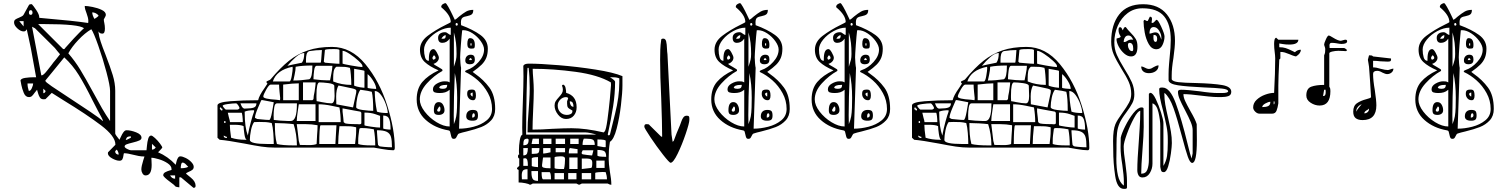

<svg xmlns="http://www.w3.org/2000/svg" viewBox="-20 -1014 9644 1228"><path d="M1127 120V184Q1121 184 1118 183L1104 180Q1104 180 1091 167Q1084 161 1065.5 147.5Q1047 134 1035.5 123Q1024 112 1024 107Q1024 94 1038 87Q1052 80 1063 77Q1074 74 1077 73V67Q1077 47 1052.5 30.5Q1028 14 996.5 4.5Q965 -5 948 -5Q948 1 949 12Q950 23 950 41Q950 108 911 108Q899 108 891.5 95.5Q884 83 884 70Q884 50 896 12Q901 -2 904 -13Q885 -13 866.5 -16.5Q848 -20 833 -24Q795 -34 774 -34Q771 -34 769.5 -20Q768 -6 763 4Q758 14 744 14Q724 14 697 -1Q670 -16 670 -34Q670 -39 671 -40L717 -87Q718 -87 718 -90Q718 -143 625.5 -213Q533 -283 387 -372Q335 -404 311 -420L271 -380L259 -379Q242 -379 234.5 -391.5Q227 -404 223 -419Q219 -434 217 -440Q213 -436 201 -420Q192 -407 184.5 -400Q177 -393 165 -393Q143 -393 132 -420Q121 -447 116.5 -470.5Q112 -494 111 -500Q115 -512 142 -516Q169 -520 199 -520H211L177 -707Q169 -745 161.5 -779.5Q154 -814 151 -827Q146 -818 142 -815.5Q138 -813 131 -813Q112 -813 91 -832.5Q70 -852 70 -870V-871Q70 -883 78 -889Q86 -895 102 -901Q111 -905 119.5 -909.5Q128 -914 131 -920L164 -980Q167 -985 169 -986Q171 -987 177 -987H184Q193 -978 212 -949.5Q231 -921 231 -904V-900L263 -897Q451 -881 544 -867L545 -880Q545 -891 541.5 -904Q538 -917 534 -928Q529 -940 525.5 -952.5Q522 -965 522 -976Q539 -976 572 -969.5Q605 -963 631 -950.5Q657 -938 657 -919Q657 -912 644 -890Q644 -879 647 -868Q651 -850 651 -831Q651 -799 635 -799Q626 -799 620 -802Q614 -805 611 -813Q610 -811 610 -807Q613 -781 624 -747.5Q635 -714 655 -664Q685 -586 701 -534Q717 -482 717 -433V-160Q717 -153 744 -120Q747 -125 754 -141Q761 -157 770 -169Q779 -181 789 -181Q817 -181 851 -167.5Q885 -154 885 -133Q885 -122 871 -115.5Q857 -109 828 -102Q803 -96 790 -91Q777 -86 777 -77Q777 -70 793 -61.5Q809 -53 817 -53H917Q918 -58 920 -82.5Q922 -107 928 -127Q934 -147 947 -147Q954 -147 971.5 -131Q989 -115 1003.5 -95.5Q1018 -76 1018 -70Q1018 -67 991 -40Q1053 -14 1104 40Q1105 37 1108 22.5Q1111 8 1117.5 -3Q1124 -14 1133 -14Q1147 -14 1168 -3.5Q1189 7 1204 23Q1219 39 1219 53Q1219 65 1210.5 72Q1202 79 1187 85Q1180 88 1175 91Q1170 94 1170 97Q1172 99 1201.5 123Q1231 147 1231 174Q1231 187 1220 187H1217L1137 120ZM165 -933Q165 -919 177 -919Q182 -919 185 -923Q188 -927 188 -933Q188 -940 185 -944.5Q182 -949 177 -949Q165 -949 165 -933ZM584 -893Q603 -904 611 -913Q605 -923 593 -929Q581 -935 570 -935Q570 -917 584 -893ZM131 -845V-879H103ZM384 -700H391Q396 -704 397 -707L451 -767Q463 -780 486.5 -804Q510 -828 517 -833Q488 -860 261 -860H224ZM244 -533Q244 -532 247 -532Q258 -532 283.5 -565Q309 -598 311 -600Q318 -611 338 -634L364 -667Q360 -671 347 -687Q334 -703 331 -707L301 -737Q205 -833 204 -833L185 -843ZM575 -425Q609 -362 633 -320.5Q657 -279 684 -240V-433Q684 -465 661 -552Q638 -639 608.5 -722.5Q579 -806 564 -827Q523 -803 481 -758.5Q439 -714 417 -673Q460 -623 493 -569Q526 -515 575 -425ZM438 -378Q499 -338 558 -298.5Q617 -259 637 -240Q638 -241 638 -243Q638 -246 635.5 -250Q633 -254 631 -260Q615 -288 571 -374Q523 -471 484 -534Q445 -597 391 -647L317 -556L271 -500Q270 -499 270 -497Q270 -490 311 -462Q352 -434 438 -378ZM164 -433H167Q176 -433 184 -451Q192 -469 192 -480H156Q156 -457 164 -433ZM257 -418Q262 -418 266.5 -422Q271 -426 271 -431V-433L257 -447ZM784 -120H791Q799 -123 817 -133V-142Q802 -142 795.5 -138Q789 -134 784 -120ZM952 -57Q967 -57 976 -71L952 -94ZM739 -25Q739 -41 727 -57Q721 -53 717 -47V-43Q717 -35 724 -30Q731 -25 739 -25ZM1136 62Q1167 62 1184 53Q1173 41 1165 33.5Q1157 26 1147 26Q1141 26 1138.5 38Q1136 50 1136 62ZM1100 129V108H1068Q1079 129 1100 129Z M1542 -96Q1435 -116 1385 -120L1371 -133V-340Q1371 -360 1451.5 -366.5Q1532 -373 1631 -373Q1637 -402 1672 -451L1691 -480Q1688 -481 1686 -484Q1684 -487 1684 -490Q1684 -494 1696 -498.5Q1708 -503 1711 -507Q1773 -581 1828 -625Q1883 -669 1949 -691.5Q2015 -714 2103 -714Q2226 -714 2317 -603.5Q2408 -493 2456.5 -339.5Q2505 -186 2505 -68Q2505 -53 2495 -53Q2468 -53 2422.5 -61Q2377 -69 2371 -70H1738Q1695 -70 1651.5 -76.5Q1608 -83 1542 -96ZM2058 -613H2059Q2069 -613 2093 -610Q2137 -606 2151 -606V-693Q2151 -700 2122 -700H2106Q2058 -700 2058 -693L2051 -620ZM1937 -632V-613H2031Q2034 -613 2039 -694Q2002 -694 1958 -687Q1945 -682 1941 -667Q1937 -652 1937 -632ZM2298 -585V-593Q2298 -602 2272.5 -625.5Q2247 -649 2216.5 -669Q2186 -689 2171 -689V-607Q2171 -605 2226.5 -595Q2282 -585 2298 -585ZM1818 -593Q1840 -599 1911 -613Q1926 -633 1926 -675Q1902 -675 1872.5 -649.5Q1843 -624 1818 -593ZM1856 -498V-497L1857 -499Q1904 -499 1958 -507Q1978 -516 1978 -595Q1911 -595 1871 -587Q1871 -567 1864 -534.5Q1857 -502 1856 -498ZM2075 -500H2091Q2095 -524 2098 -536Q2106 -574 2106 -593H2005Q1993 -593 1989 -563Q1985 -533 1985 -513V-507Q2040 -500 2075 -500ZM1725 -493H1831Q1840 -493 1846 -528.5Q1852 -564 1852 -577Q1852 -584 1851 -587Q1748 -566 1725 -493ZM2227 -471Q2227 -499 2224 -535.5Q2221 -572 2218 -580Q2199 -585 2187.5 -586Q2176 -587 2155 -587H2131Q2118 -577 2114.5 -559Q2111 -541 2111 -517V-493Q2164 -471 2227 -471ZM2245 -574V-467Q2245 -465 2264 -460Q2283 -455 2305 -453H2311V-560Q2311 -563 2279.5 -568Q2248 -573 2245 -574ZM2386 -445Q2386 -466 2368 -495.5Q2350 -525 2331 -540V-453Q2331 -450 2354 -447.5Q2377 -445 2386 -445ZM1918 -373H1978L1985 -380Q1985 -397 1992 -428Q1999 -475 1999 -487H1918ZM2037 -361Q2077 -353 2099 -353Q2120 -353 2120 -400Q2120 -423 2119 -434L2118 -467Q2114 -478 2080 -482.5Q2046 -487 2023 -487Q2004 -487 2004 -402V-390L2005 -367Q2015 -366 2023 -364Q2031 -362 2037 -361ZM1891 -373V-481Q1855 -481 1791 -473V-373ZM1749 -376Q1770 -374 1771 -373L1772 -387Q1771 -396 1768 -425.5Q1765 -455 1765 -473H1711Q1701 -473 1682.5 -440.5Q1664 -408 1664 -396Q1664 -381 1749 -376ZM2238 -327 2258 -420 2259 -434Q2259 -442 2237.5 -447.5Q2216 -453 2175 -461L2145 -467Q2130 -443 2130 -395L2131 -352V-347ZM2367 -305Q2367 -391 2358 -427Q2338 -433 2285 -440Q2272 -423 2265 -390Q2258 -357 2258 -329Q2258 -316 2299.5 -310.5Q2341 -305 2367 -305ZM2460 -291Q2460 -312 2448 -346.5Q2436 -381 2417 -406.5Q2398 -432 2377 -432Q2377 -370 2391 -300Q2415 -291 2460 -291ZM1625 -253Q1628 -253 1656 -250Q1684 -247 1698 -247H1702Q1711 -247 1720.5 -300Q1730 -353 1731 -360L1679 -370L1657 -374Q1653 -374 1651 -373Q1650 -371 1630.5 -325.5Q1611 -280 1611 -263V-260ZM1425 -313H1498Q1502 -313 1507 -316.5Q1512 -320 1512 -323Q1512 -327 1504 -340Q1496 -353 1489 -353Q1469 -353 1436.5 -348.5Q1404 -344 1404 -337Q1406 -332 1414 -322.5Q1422 -313 1425 -313ZM1546 -319Q1549 -319 1551 -320H1556Q1586 -320 1603 -326Q1620 -332 1620 -353H1518Q1519 -351 1522.5 -341.5Q1526 -332 1532 -325.5Q1538 -319 1546 -319ZM1825 -240H1840Q1879 -240 1879 -348V-353H1751Q1738 -353 1734 -327Q1730 -301 1730 -277L1731 -247Q1741 -245 1773.5 -242.5Q1806 -240 1825 -240ZM1886 -313Q1878 -263 1878 -240H1998V-347H1891Q1890 -338 1886 -313ZM2159 -233Q2159 -281 2151 -327Q2142 -329 2098 -338Q2054 -347 2018 -347V-233ZM1386 -320Q1386 -313 1391 -313H1393Q1393 -307 1398 -307Q1403 -307 1403 -313Q1403 -320 1398 -320L1396 -319V-320Q1396 -322 1394.5 -324.5Q1393 -327 1391 -327Q1386 -327 1386 -320ZM2178 -233 2185 -227Q2192 -220 2266 -220L2277 -219Q2291 -219 2291 -227V-293L2285 -300L2240 -308Q2175 -321 2171 -321V-300Q2174 -281 2175.5 -261Q2177 -241 2178 -233ZM1565 -147Q1572 -188 1584.5 -234Q1597 -280 1605 -300V-309Q1566 -309 1545 -300V-293Q1545 -201 1565 -147ZM2411 -198V-273Q2410 -273 2381 -283.5Q2352 -294 2311 -294V-213Q2311 -210 2352 -204Q2393 -198 2411 -198ZM1444 -263Q1451 -240 1451 -233H1533Q1533 -251 1530.5 -272Q1528 -293 1525 -293H1437Q1437 -293 1444 -263ZM2478 -185V-189Q2478 -229 2469.5 -252Q2461 -275 2431 -275V-193Q2431 -190 2448 -187.5Q2465 -185 2478 -185ZM1413 -233Q1413 -227 1418 -227Q1423 -227 1423 -233Q1423 -240 1418 -240Q1413 -240 1413 -233ZM1692 -93H1708H1731Q1731 -123 1728 -162.5Q1725 -202 1718 -227Q1696 -232 1680.5 -233Q1665 -234 1638 -234L1605 -233Q1592 -215 1585 -180Q1578 -145 1578 -119Q1578 -93 1692 -93ZM1862 -84H1879Q1879 -117 1873.5 -153.5Q1868 -190 1858 -220Q1835 -223 1799 -225Q1763 -227 1738 -227Q1738 -186 1740.5 -154.5Q1743 -123 1751 -93Q1786 -84 1862 -84ZM1885 -164Q1886 -153 1891 -113L1898 -87L1958 -86Q1988 -86 2005 -93L2008 -150Q2011 -186 2011 -207V-213Q1974 -220 1935 -220H1915H1878Q1880 -208 1881.5 -192.5Q1883 -177 1885 -164ZM1548 -120H1558Q1548 -123 1543 -157Q1538 -191 1538 -207Q1523 -216 1476 -216H1450Q1450 -189 1458 -133Q1498 -120 1548 -120ZM2031 -213Q2026 -213 2024 -175.5Q2022 -138 2022 -93H2125L2132 -213ZM2143 -93H2251Q2254 -119 2256 -138.5Q2258 -158 2258 -180V-200Q2236 -205 2222 -206Q2208 -207 2181 -207H2151Q2143 -135 2143 -93ZM2359 -84H2380Q2380 -142 2371 -187Q2365 -188 2344 -191.5Q2323 -195 2292 -195Q2278 -195 2278 -187Q2275 -165 2273 -148.5Q2271 -132 2271 -113V-93Q2294 -84 2359 -84ZM2393 -143Q2397 -87 2398 -87L2405 -80Q2407 -77 2437.5 -74.5Q2468 -72 2487 -72Q2487 -116 2480.5 -138.5Q2474 -161 2453.5 -171Q2433 -181 2391 -181V-173ZM1431 -131V-139Q1427 -139 1425 -140L1411 -147V-143Q1411 -137 1417.5 -134Q1424 -131 1431 -131Z M2666 -696Q2666 -747 2715 -784.5Q2764 -822 2833 -856Q2839 -859 2851 -865Q2863 -871 2863 -873Q2863 -917 2803 -967Q2802 -968 2802 -970Q2802 -981 2812.5 -987.5Q2823 -994 2829 -994Q2834 -994 2847.5 -970Q2861 -946 2873 -920.5Q2885 -895 2889 -887Q2899 -892 2916 -908Q2942 -929 2961 -940Q2980 -951 3007 -951Q3007 -930 2997.5 -922.5Q2988 -915 2968 -911Q2948 -908 2938 -900.5Q2928 -893 2928 -870L2929 -853Q3005 -825 3052.5 -790.5Q3100 -756 3100 -703Q3100 -668 3090 -644Q3080 -620 3060.5 -600.5Q3041 -581 3003 -554Q3006 -551 3020 -541Q3073 -504 3110 -454Q3147 -404 3147 -317Q3147 -272 3121 -244Q3095 -216 3058 -201.5Q3021 -187 2964 -173Q2933 -166 2916 -160Q2909 -158 2903 -144Q2899 -135 2895 -130.5Q2891 -126 2883 -126Q2873 -126 2869.5 -132.5Q2866 -139 2863 -154Q2861 -166 2858.5 -172.5Q2856 -179 2849 -180Q2761 -195 2703 -247Q2645 -299 2645 -378Q2645 -447 2681 -489.5Q2717 -532 2785 -564Q2727 -589 2696.5 -617.5Q2666 -646 2666 -696ZM2894 -858Q2894 -850 2901 -850Q2904 -850 2906 -852.5Q2908 -855 2908 -858Q2908 -861 2906 -864Q2904 -867 2901 -867Q2894 -867 2894 -858ZM2665 -378Q2665 -341 2696 -300.5Q2727 -260 2772 -232.5Q2817 -205 2856 -205V-440Q2842 -428 2827 -423.5Q2812 -419 2792 -419Q2773 -419 2761 -423Q2749 -427 2749 -443Q2749 -465 2774.5 -479.5Q2800 -494 2823 -494Q2835 -494 2841 -493Q2847 -492 2856 -487V-767Q2838 -740 2809 -740Q2782 -740 2782 -772Q2782 -790 2794.5 -799Q2807 -808 2826 -808Q2836 -808 2845.5 -799.5Q2855 -791 2863 -791V-837Q2827 -837 2786.5 -815.5Q2746 -794 2719 -761Q2692 -728 2692 -697Q2692 -670 2698.5 -647.5Q2705 -625 2723 -625V-637Q2723 -700 2753 -700Q2762 -700 2774.5 -677.5Q2787 -655 2787 -645Q2787 -631 2776.5 -620Q2766 -609 2753 -606Q2754 -601 2784 -585L2807 -571Q2810 -568 2810 -564Q2810 -561 2809 -560Q2756 -531 2710.5 -481Q2665 -431 2665 -378ZM3127 -317Q3127 -371 3101 -418.5Q3075 -466 3036.5 -500Q2998 -534 2957 -553Q2955 -555 2955 -558Q2955 -562 2966 -566Q3006 -579 3041 -617.5Q3076 -656 3076 -697Q3076 -721 3055 -750.5Q3034 -780 3003 -800.5Q2972 -821 2943 -821Q2938 -821 2936 -820Q2932 -786 2927.5 -725Q2923 -664 2923 -647Q2923 -633 2925 -610Q2927 -587 2929 -580L2916 -191Q2961 -191 3009.5 -203.5Q3058 -216 3092.5 -244Q3127 -272 3127 -317ZM2900 -669Q2900 -709 2896.5 -739.5Q2893 -770 2883 -807V-587Q2893 -617 2896.5 -632Q2900 -647 2900 -669ZM2803 -767Q2806 -766 2813 -766Q2824 -766 2827.5 -771Q2831 -776 2831 -789Q2817 -789 2803 -767ZM2986 -770Q3017 -770 3017 -726Q3017 -711 3013.5 -707Q3010 -703 2995 -703Q2981 -703 2975 -710Q2969 -717 2969 -732Q2969 -770 2986 -770ZM2989 -723H2996V-737H2989ZM2990 -664Q3005 -664 3011 -656.5Q3017 -649 3017 -634Q3017 -617 3009 -610Q3001 -603 2983 -603Q2971 -603 2963.5 -609Q2956 -615 2956 -627Q2956 -644 2965.5 -654Q2975 -664 2990 -664ZM2753 -632Q2756 -633 2761 -636Q2766 -639 2766 -642V-646Q2765 -651 2761.5 -655.5Q2758 -660 2756 -660Q2754 -660 2751 -655.5Q2748 -651 2746 -646V-642Q2746 -639 2748.5 -635.5Q2751 -632 2753 -632ZM2981 -630H2998Q2998 -639 2989 -643Q2981 -638 2981 -630ZM2882 -277 2883 -220Q2894 -247 2898 -270Q2902 -293 2903 -326L2904 -389Q2904 -477 2889 -547Q2882 -380 2882 -277ZM2813 -446Q2827 -446 2833.5 -451.5Q2840 -457 2840 -471H2833Q2793 -471 2789 -453Q2794 -448 2800.5 -447Q2807 -446 2813 -446ZM2995 -441H3000Q3015 -441 3019.5 -431Q3024 -421 3024 -403Q3024 -373 3006 -373Q2989 -373 2978.5 -385Q2968 -397 2968 -413Q2968 -431 2975 -436Q2982 -441 2995 -441ZM3003 -397V-422Q2999 -422 2994 -419Q2989 -416 2989 -413Q2989 -409 2993.5 -403Q2998 -397 3003 -397ZM2786 -361Q2804 -361 2813.5 -344.5Q2823 -328 2823 -309Q2823 -294 2812.5 -286.5Q2802 -279 2787 -279Q2769 -279 2762 -285.5Q2755 -292 2755 -309Q2755 -361 2786 -361ZM2786 -300Q2797 -300 2797 -316V-320Q2797 -332 2789 -333Q2788 -330 2782 -321.5Q2776 -313 2776 -310Q2776 -300 2786 -300ZM3003 -311Q3023 -311 3030 -303.5Q3037 -296 3037 -275Q3037 -256 3029.5 -249Q3022 -242 3002 -242Q2962 -242 2962 -270Q2962 -290 2973 -300.5Q2984 -311 3003 -311ZM3000 -268V-262Q3017 -262 3017 -277Q3017 -282 3015.5 -285Q3014 -288 3009 -290Q3000 -288 3000 -268Z M3287 67V60Q3299 48 3301 47V0Q3296 -2 3294.5 -5Q3293 -8 3293 -13Q3293 -19 3294.5 -22Q3296 -25 3301 -27Q3299 -31 3299 -51Q3299 -85 3304.5 -117Q3310 -149 3321 -153L3320 -197Q3320 -251 3324 -362Q3328 -470 3328 -525Q3328 -570 3327 -593Q3333 -607 3363 -607Q3433 -607 3554 -597Q3675 -587 3789.5 -569Q3904 -551 3961 -527V-467Q3961 -423 3951.5 -341.5Q3942 -260 3924 -191Q3906 -122 3881 -107Q3876 -76 3874.5 -53.5Q3873 -31 3873 3Q3873 31 3881 85Q3890 134 3890 168Q3880 168 3867 160H3701L3687 167H3681L3667 160H3387Q3385 161 3381 163.5Q3377 166 3374 167H3367Q3362 162 3339 157.5Q3316 153 3297 153V73Q3295 72 3292 70Q3289 68 3287 67ZM3345 -153H3794Q3784 -157 3760.5 -162Q3737 -167 3727 -167H3354Q3354 -226 3361 -308Q3362 -323 3365 -368Q3368 -413 3368 -451Q3368 -524 3361 -580H3354Q3351 -561 3348 -414Q3345 -267 3345 -153ZM3841 -167 3847 -173Q3856 -182 3865 -247.5Q3874 -313 3880.5 -380.5Q3887 -448 3888 -470L3887 -487Q3805 -535 3662 -554.5Q3519 -574 3387 -574Q3387 -550 3391 -504Q3392 -493 3393 -471.5Q3394 -450 3394 -434Q3394 -392 3390 -310Q3386 -226 3386 -185Q3441 -185 3511 -190Q3593 -194 3635 -194Q3726 -194 3841 -167ZM3881 -153 3914 -287Q3941 -395 3941 -487V-513Q3927 -518 3916.5 -519Q3906 -520 3894 -520H3881Q3914 -500 3914 -491Q3914 -415 3901.5 -334.5Q3889 -254 3867 -153L3874 -147ZM3555 -393Q3567 -406 3573.5 -416.5Q3580 -427 3580 -440Q3580 -454 3574 -467L3581 -473Q3593 -470 3597 -453Q3601 -436 3601 -420Q3668 -402 3668 -328Q3668 -296 3650 -274.5Q3632 -253 3600 -253Q3571 -253 3549 -281Q3527 -309 3527 -339Q3527 -355 3534 -366.5Q3541 -378 3555 -393ZM3606 -279Q3619 -279 3630 -284.5Q3641 -290 3641 -303V-307Q3618 -319 3612.5 -326.5Q3607 -334 3607 -352V-367Q3609 -370 3611 -376.5Q3613 -383 3614 -387Q3613 -389 3608.5 -391Q3604 -393 3601 -393Q3579 -393 3563 -376.5Q3547 -360 3547 -339Q3547 -313 3563.5 -296Q3580 -279 3606 -279ZM3648 -331Q3648 -347 3643 -356.5Q3638 -366 3624 -366Q3624 -353 3630 -342Q3636 -331 3648 -331ZM3327 -85Q3347 -85 3354 -93Q3361 -101 3361 -120Q3361 -122 3358.5 -124.5Q3356 -127 3354 -127Q3336 -127 3331.5 -117.5Q3327 -108 3327 -85ZM3387 -127Q3385 -121 3383 -110.5Q3381 -100 3380 -93H3427V-127ZM3454 -93H3507V-127H3454ZM3534 -93H3594V-127H3534ZM3627 -93H3681V-127H3627ZM3706 -87H3784Q3784 -114 3772 -120.5Q3760 -127 3731 -127H3714Q3706 -112 3706 -87ZM3841 -73H3854V-113Q3854 -122 3801 -122V-80Q3830 -74 3841 -73ZM3327 -20Q3346 -20 3351 -32.5Q3356 -45 3356 -67H3327ZM3381 -30H3391Q3416 -30 3423 -36Q3430 -42 3430 -67H3381ZM3454 -32Q3462 -32 3478 -35Q3494 -38 3501 -40V-67H3454ZM3534 -40H3594V-67H3534ZM3618 -33H3674V-60L3627 -67Q3622 -67 3620 -56.5Q3618 -46 3618 -33ZM3857 -11Q3857 -40 3844 -47.5Q3831 -55 3801 -55V-20Q3801 -11 3857 -11ZM3761 -20H3767L3774 -47Q3775 -49 3775 -53H3707Q3705 -50 3703 -45Q3701 -40 3700 -37Q3700 -29 3707 -27Q3717 -25 3733.5 -23Q3750 -21 3761 -20ZM3527 -7V60Q3527 67 3571 67H3587Q3591 54 3592.5 32Q3594 10 3594 2Q3594 -14 3571 -14H3561Q3554 -14 3540.5 -12.5Q3527 -11 3527 -7ZM3381 0V47Q3381 50 3397 52.5Q3413 55 3421 55V-9Q3381 -9 3381 0ZM3491 62H3501V-7H3454Q3453 -7 3450.5 12.5Q3448 32 3447 40V48Q3447 62 3491 62ZM3621 67H3674V-7H3621ZM3356 47V39Q3356 22 3352.5 10Q3349 -2 3337 -2Q3333 -2 3327 0V47ZM3701 67 3761 60Q3768 59 3768 27Q3768 11 3759 5.5Q3750 0 3734 0H3717H3701ZM3794 60H3847V13H3794ZM3317 108 3318 133H3354V68Q3331 68 3324 78Q3317 88 3317 108ZM3379 88Q3379 116 3386.5 129.5Q3394 143 3421 143V80H3379ZM3787 93V133H3862Q3862 111 3854 87L3834 86Q3825 86 3806 87.5Q3787 89 3787 93ZM3454 133H3504Q3504 87 3494 87H3444Q3444 133 3454 133ZM3527 133H3587V93H3527ZM3614 133H3667V93H3614ZM3701 133H3761V93H3701Z M4115 -220Q4123 -220 4127.5 -219Q4132 -218 4135 -213L4209 -140H4215Q4215 -222 4209 -386Q4202 -528 4202 -631Q4202 -663 4203 -694.5Q4204 -726 4209 -760Q4210 -767 4222 -767Q4236 -767 4240.5 -750Q4245 -733 4246 -701Q4246 -695 4247 -684.5Q4248 -674 4249 -667L4275 -153L4282 -107L4289 -113Q4296 -133 4308 -163Q4320 -193 4329 -213Q4332 -220 4337.5 -236.5Q4343 -253 4351 -263.5Q4359 -274 4372 -274Q4383 -274 4386 -270Q4389 -266 4389 -256V-247Q4389 -227 4365.5 -157.5Q4342 -88 4314 -30.5Q4286 27 4269 27Q4261 27 4220 -25.5Q4179 -78 4140 -136.5Q4101 -195 4101 -203Q4101 -212 4104 -216Q4107 -220 4115 -220Z M4550 -696Q4550 -747 4599 -784.5Q4648 -822 4717 -856Q4723 -859 4735 -865Q4747 -871 4747 -873Q4747 -917 4687 -967Q4686 -968 4686 -970Q4686 -981 4696.5 -987.5Q4707 -994 4713 -994Q4718 -994 4731.5 -970Q4745 -946 4757 -920.5Q4769 -895 4773 -887Q4783 -892 4800 -908Q4826 -929 4845 -940Q4864 -951 4891 -951Q4891 -930 4881.5 -922.5Q4872 -915 4852 -911Q4832 -908 4822 -900.5Q4812 -893 4812 -870L4813 -853Q4889 -825 4936.5 -790.5Q4984 -756 4984 -703Q4984 -668 4974 -644Q4964 -620 4944.5 -600.5Q4925 -581 4887 -554Q4890 -551 4904 -541Q4957 -504 4994 -454Q5031 -404 5031 -317Q5031 -272 5005 -244Q4979 -216 4942 -201.5Q4905 -187 4848 -173Q4817 -166 4800 -160Q4793 -158 4787 -144Q4783 -135 4779 -130.5Q4775 -126 4767 -126Q4757 -126 4753.5 -132.5Q4750 -139 4747 -154Q4745 -166 4742.5 -172.5Q4740 -179 4733 -180Q4645 -195 4587 -247Q4529 -299 4529 -378Q4529 -447 4565 -489.5Q4601 -532 4669 -564Q4611 -589 4580.5 -617.5Q4550 -646 4550 -696ZM4778 -858Q4778 -850 4785 -850Q4788 -850 4790 -852.5Q4792 -855 4792 -858Q4792 -861 4790 -864Q4788 -867 4785 -867Q4778 -867 4778 -858ZM4549 -378Q4549 -341 4580 -300.5Q4611 -260 4656 -232.5Q4701 -205 4740 -205V-440Q4726 -428 4711 -423.5Q4696 -419 4676 -419Q4657 -419 4645 -423Q4633 -427 4633 -443Q4633 -465 4658.5 -479.5Q4684 -494 4707 -494Q4719 -494 4725 -493Q4731 -492 4740 -487V-767Q4722 -740 4693 -740Q4666 -740 4666 -772Q4666 -790 4678.5 -799Q4691 -808 4710 -808Q4720 -808 4729.5 -799.5Q4739 -791 4747 -791V-837Q4711 -837 4670.5 -815.5Q4630 -794 4603 -761Q4576 -728 4576 -697Q4576 -670 4582.5 -647.5Q4589 -625 4607 -625V-637Q4607 -700 4637 -700Q4646 -700 4658.5 -677.5Q4671 -655 4671 -645Q4671 -631 4660.5 -620Q4650 -609 4637 -606Q4638 -601 4668 -585L4691 -571Q4694 -568 4694 -564Q4694 -561 4693 -560Q4640 -531 4594.5 -481Q4549 -431 4549 -378ZM5011 -317Q5011 -371 4985 -418.5Q4959 -466 4920.5 -500Q4882 -534 4841 -553Q4839 -555 4839 -558Q4839 -562 4850 -566Q4890 -579 4925 -617.5Q4960 -656 4960 -697Q4960 -721 4939 -750.5Q4918 -780 4887 -800.5Q4856 -821 4827 -821Q4822 -821 4820 -820Q4816 -786 4811.5 -725Q4807 -664 4807 -647Q4807 -633 4809 -610Q4811 -587 4813 -580L4800 -191Q4845 -191 4893.5 -203.5Q4942 -216 4976.5 -244Q5011 -272 5011 -317ZM4784 -669Q4784 -709 4780.5 -739.5Q4777 -770 4767 -807V-587Q4777 -617 4780.5 -632Q4784 -647 4784 -669ZM4687 -767Q4690 -766 4697 -766Q4708 -766 4711.5 -771Q4715 -776 4715 -789Q4701 -789 4687 -767ZM4870 -770Q4901 -770 4901 -726Q4901 -711 4897.5 -707Q4894 -703 4879 -703Q4865 -703 4859 -710Q4853 -717 4853 -732Q4853 -770 4870 -770ZM4873 -723H4880V-737H4873ZM4874 -664Q4889 -664 4895 -656.5Q4901 -649 4901 -634Q4901 -617 4893 -610Q4885 -603 4867 -603Q4855 -603 4847.5 -609Q4840 -615 4840 -627Q4840 -644 4849.5 -654Q4859 -664 4874 -664ZM4637 -632Q4640 -633 4645 -636Q4650 -639 4650 -642V-646Q4649 -651 4645.5 -655.5Q4642 -660 4640 -660Q4638 -660 4635 -655.5Q4632 -651 4630 -646V-642Q4630 -639 4632.5 -635.5Q4635 -632 4637 -632ZM4865 -630H4882Q4882 -639 4873 -643Q4865 -638 4865 -630ZM4766 -277 4767 -220Q4778 -247 4782 -270Q4786 -293 4787 -326L4788 -389Q4788 -477 4773 -547Q4766 -380 4766 -277ZM4697 -446Q4711 -446 4717.5 -451.5Q4724 -457 4724 -471H4717Q4677 -471 4673 -453Q4678 -448 4684.5 -447Q4691 -446 4697 -446ZM4879 -441H4884Q4899 -441 4903.5 -431Q4908 -421 4908 -403Q4908 -373 4890 -373Q4873 -373 4862.5 -385Q4852 -397 4852 -413Q4852 -431 4859 -436Q4866 -441 4879 -441ZM4887 -397V-422Q4883 -422 4878 -419Q4873 -416 4873 -413Q4873 -409 4877.5 -403Q4882 -397 4887 -397ZM4670 -361Q4688 -361 4697.5 -344.5Q4707 -328 4707 -309Q4707 -294 4696.5 -286.5Q4686 -279 4671 -279Q4653 -279 4646 -285.5Q4639 -292 4639 -309Q4639 -361 4670 -361ZM4670 -300Q4681 -300 4681 -316V-320Q4681 -332 4673 -333Q4672 -330 4666 -321.5Q4660 -313 4660 -310Q4660 -300 4670 -300ZM4887 -311Q4907 -311 4914 -303.5Q4921 -296 4921 -275Q4921 -256 4913.5 -249Q4906 -242 4886 -242Q4846 -242 4846 -270Q4846 -290 4857 -300.5Q4868 -311 4887 -311ZM4884 -268V-262Q4901 -262 4901 -277Q4901 -282 4899.5 -285Q4898 -288 4893 -290Q4884 -288 4884 -268Z M5192 -696Q5192 -747 5241 -784.5Q5290 -822 5359 -856Q5365 -859 5377 -865Q5389 -871 5389 -873Q5389 -917 5329 -967Q5328 -968 5328 -970Q5328 -981 5338.5 -987.5Q5349 -994 5355 -994Q5360 -994 5373.5 -970Q5387 -946 5399 -920.5Q5411 -895 5415 -887Q5425 -892 5442 -908Q5468 -929 5487 -940Q5506 -951 5533 -951Q5533 -930 5523.5 -922.5Q5514 -915 5494 -911Q5474 -908 5464 -900.5Q5454 -893 5454 -870L5455 -853Q5531 -825 5578.5 -790.5Q5626 -756 5626 -703Q5626 -668 5616 -644Q5606 -620 5586.5 -600.5Q5567 -581 5529 -554Q5532 -551 5546 -541Q5599 -504 5636 -454Q5673 -404 5673 -317Q5673 -272 5647 -244Q5621 -216 5584 -201.5Q5547 -187 5490 -173Q5459 -166 5442 -160Q5435 -158 5429 -144Q5425 -135 5421 -130.5Q5417 -126 5409 -126Q5399 -126 5395.5 -132.5Q5392 -139 5389 -154Q5387 -166 5384.5 -172.5Q5382 -179 5375 -180Q5287 -195 5229 -247Q5171 -299 5171 -378Q5171 -447 5207 -489.5Q5243 -532 5311 -564Q5253 -589 5222.5 -617.5Q5192 -646 5192 -696ZM5420 -858Q5420 -850 5427 -850Q5430 -850 5432 -852.5Q5434 -855 5434 -858Q5434 -861 5432 -864Q5430 -867 5427 -867Q5420 -867 5420 -858ZM5191 -378Q5191 -341 5222 -300.5Q5253 -260 5298 -232.5Q5343 -205 5382 -205V-440Q5368 -428 5353 -423.5Q5338 -419 5318 -419Q5299 -419 5287 -423Q5275 -427 5275 -443Q5275 -465 5300.5 -479.5Q5326 -494 5349 -494Q5361 -494 5367 -493Q5373 -492 5382 -487V-767Q5364 -740 5335 -740Q5308 -740 5308 -772Q5308 -790 5320.5 -799Q5333 -808 5352 -808Q5362 -808 5371.5 -799.5Q5381 -791 5389 -791V-837Q5353 -837 5312.5 -815.5Q5272 -794 5245 -761Q5218 -728 5218 -697Q5218 -670 5224.5 -647.5Q5231 -625 5249 -625V-637Q5249 -700 5279 -700Q5288 -700 5300.5 -677.5Q5313 -655 5313 -645Q5313 -631 5302.5 -620Q5292 -609 5279 -606Q5280 -601 5310 -585L5333 -571Q5336 -568 5336 -564Q5336 -561 5335 -560Q5282 -531 5236.5 -481Q5191 -431 5191 -378ZM5653 -317Q5653 -371 5627 -418.5Q5601 -466 5562.5 -500Q5524 -534 5483 -553Q5481 -555 5481 -558Q5481 -562 5492 -566Q5532 -579 5567 -617.5Q5602 -656 5602 -697Q5602 -721 5581 -750.5Q5560 -780 5529 -800.5Q5498 -821 5469 -821Q5464 -821 5462 -820Q5458 -786 5453.5 -725Q5449 -664 5449 -647Q5449 -633 5451 -610Q5453 -587 5455 -580L5442 -191Q5487 -191 5535.5 -203.5Q5584 -216 5618.5 -244Q5653 -272 5653 -317ZM5426 -669Q5426 -709 5422.5 -739.5Q5419 -770 5409 -807V-587Q5419 -617 5422.5 -632Q5426 -647 5426 -669ZM5329 -767Q5332 -766 5339 -766Q5350 -766 5353.5 -771Q5357 -776 5357 -789Q5343 -789 5329 -767ZM5512 -770Q5543 -770 5543 -726Q5543 -711 5539.5 -707Q5536 -703 5521 -703Q5507 -703 5501 -710Q5495 -717 5495 -732Q5495 -770 5512 -770ZM5515 -723H5522V-737H5515ZM5516 -664Q5531 -664 5537 -656.5Q5543 -649 5543 -634Q5543 -617 5535 -610Q5527 -603 5509 -603Q5497 -603 5489.5 -609Q5482 -615 5482 -627Q5482 -644 5491.5 -654Q5501 -664 5516 -664ZM5279 -632Q5282 -633 5287 -636Q5292 -639 5292 -642V-646Q5291 -651 5287.5 -655.5Q5284 -660 5282 -660Q5280 -660 5277 -655.5Q5274 -651 5272 -646V-642Q5272 -639 5274.5 -635.5Q5277 -632 5279 -632ZM5507 -630H5524Q5524 -639 5515 -643Q5507 -638 5507 -630ZM5408 -277 5409 -220Q5420 -247 5424 -270Q5428 -293 5429 -326L5430 -389Q5430 -477 5415 -547Q5408 -380 5408 -277ZM5339 -446Q5353 -446 5359.5 -451.5Q5366 -457 5366 -471H5359Q5319 -471 5315 -453Q5320 -448 5326.5 -447Q5333 -446 5339 -446ZM5521 -441H5526Q5541 -441 5545.5 -431Q5550 -421 5550 -403Q5550 -373 5532 -373Q5515 -373 5504.5 -385Q5494 -397 5494 -413Q5494 -431 5501 -436Q5508 -441 5521 -441ZM5529 -397V-422Q5525 -422 5520 -419Q5515 -416 5515 -413Q5515 -409 5519.5 -403Q5524 -397 5529 -397ZM5312 -361Q5330 -361 5339.5 -344.5Q5349 -328 5349 -309Q5349 -294 5338.5 -286.5Q5328 -279 5313 -279Q5295 -279 5288 -285.5Q5281 -292 5281 -309Q5281 -361 5312 -361ZM5312 -300Q5323 -300 5323 -316V-320Q5323 -332 5315 -333Q5314 -330 5308 -321.5Q5302 -313 5302 -310Q5302 -300 5312 -300ZM5529 -311Q5549 -311 5556 -303.5Q5563 -296 5563 -275Q5563 -256 5555.5 -249Q5548 -242 5528 -242Q5488 -242 5488 -270Q5488 -290 5499 -300.5Q5510 -311 5529 -311ZM5526 -268V-262Q5543 -262 5543 -277Q5543 -282 5541.5 -285Q5540 -288 5535 -290Q5526 -288 5526 -268Z M5984 -96Q5877 -116 5827 -120L5813 -133V-340Q5813 -360 5893.5 -366.5Q5974 -373 6073 -373Q6079 -402 6114 -451L6133 -480Q6130 -481 6128 -484Q6126 -487 6126 -490Q6126 -494 6138 -498.5Q6150 -503 6153 -507Q6215 -581 6270 -625Q6325 -669 6391 -691.5Q6457 -714 6545 -714Q6668 -714 6759 -603.5Q6850 -493 6898.5 -339.5Q6947 -186 6947 -68Q6947 -53 6937 -53Q6910 -53 6864.5 -61Q6819 -69 6813 -70H6180Q6137 -70 6093.5 -76.5Q6050 -83 5984 -96ZM6500 -613H6501Q6511 -613 6535 -610Q6579 -606 6593 -606V-693Q6593 -700 6564 -700H6548Q6500 -700 6500 -693L6493 -620ZM6379 -632V-613H6473Q6476 -613 6481 -694Q6444 -694 6400 -687Q6387 -682 6383 -667Q6379 -652 6379 -632ZM6740 -585V-593Q6740 -602 6714.5 -625.5Q6689 -649 6658.5 -669Q6628 -689 6613 -689V-607Q6613 -605 6668.5 -595Q6724 -585 6740 -585ZM6260 -593Q6282 -599 6353 -613Q6368 -633 6368 -675Q6344 -675 6314.5 -649.5Q6285 -624 6260 -593ZM6298 -498V-497L6299 -499Q6346 -499 6400 -507Q6420 -516 6420 -595Q6353 -595 6313 -587Q6313 -567 6306 -534.5Q6299 -502 6298 -498ZM6517 -500H6533Q6537 -524 6540 -536Q6548 -574 6548 -593H6447Q6435 -593 6431 -563Q6427 -533 6427 -513V-507Q6482 -500 6517 -500ZM6167 -493H6273Q6282 -493 6288 -528.5Q6294 -564 6294 -577Q6294 -584 6293 -587Q6190 -566 6167 -493ZM6669 -471Q6669 -499 6666 -535.5Q6663 -572 6660 -580Q6641 -585 6629.5 -586Q6618 -587 6597 -587H6573Q6560 -577 6556.5 -559Q6553 -541 6553 -517V-493Q6606 -471 6669 -471ZM6687 -574V-467Q6687 -465 6706 -460Q6725 -455 6747 -453H6753V-560Q6753 -563 6721.5 -568Q6690 -573 6687 -574ZM6828 -445Q6828 -466 6810 -495.5Q6792 -525 6773 -540V-453Q6773 -450 6796 -447.5Q6819 -445 6828 -445ZM6360 -373H6420L6427 -380Q6427 -397 6434 -428Q6441 -475 6441 -487H6360ZM6479 -361Q6519 -353 6541 -353Q6562 -353 6562 -400Q6562 -423 6561 -434L6560 -467Q6556 -478 6522 -482.5Q6488 -487 6465 -487Q6446 -487 6446 -402V-390L6447 -367Q6457 -366 6465 -364Q6473 -362 6479 -361ZM6333 -373V-481Q6297 -481 6233 -473V-373ZM6191 -376Q6212 -374 6213 -373L6214 -387Q6213 -396 6210 -425.5Q6207 -455 6207 -473H6153Q6143 -473 6124.5 -440.5Q6106 -408 6106 -396Q6106 -381 6191 -376ZM6680 -327 6700 -420 6701 -434Q6701 -442 6679.5 -447.5Q6658 -453 6617 -461L6587 -467Q6572 -443 6572 -395L6573 -352V-347ZM6809 -305Q6809 -391 6800 -427Q6780 -433 6727 -440Q6714 -423 6707 -390Q6700 -357 6700 -329Q6700 -316 6741.5 -310.5Q6783 -305 6809 -305ZM6902 -291Q6902 -312 6890 -346.5Q6878 -381 6859 -406.5Q6840 -432 6819 -432Q6819 -370 6833 -300Q6857 -291 6902 -291ZM6067 -253Q6070 -253 6098 -250Q6126 -247 6140 -247H6144Q6153 -247 6162.5 -300Q6172 -353 6173 -360L6121 -370L6099 -374Q6095 -374 6093 -373Q6092 -371 6072.5 -325.5Q6053 -280 6053 -263V-260ZM5867 -313H5940Q5944 -313 5949 -316.5Q5954 -320 5954 -323Q5954 -327 5946 -340Q5938 -353 5931 -353Q5911 -353 5878.5 -348.5Q5846 -344 5846 -337Q5848 -332 5856 -322.5Q5864 -313 5867 -313ZM5988 -319Q5991 -319 5993 -320H5998Q6028 -320 6045 -326Q6062 -332 6062 -353H5960Q5961 -351 5964.5 -341.5Q5968 -332 5974 -325.5Q5980 -319 5988 -319ZM6267 -240H6282Q6321 -240 6321 -348V-353H6193Q6180 -353 6176 -327Q6172 -301 6172 -277L6173 -247Q6183 -245 6215.5 -242.5Q6248 -240 6267 -240ZM6328 -313Q6320 -263 6320 -240H6440V-347H6333Q6332 -338 6328 -313ZM6601 -233Q6601 -281 6593 -327Q6584 -329 6540 -338Q6496 -347 6460 -347V-233ZM5828 -320Q5828 -313 5833 -313H5835Q5835 -307 5840 -307Q5845 -307 5845 -313Q5845 -320 5840 -320L5838 -319V-320Q5838 -322 5836.5 -324.5Q5835 -327 5833 -327Q5828 -327 5828 -320ZM6620 -233 6627 -227Q6634 -220 6708 -220L6719 -219Q6733 -219 6733 -227V-293L6727 -300L6682 -308Q6617 -321 6613 -321V-300Q6616 -281 6617.5 -261Q6619 -241 6620 -233ZM6007 -147Q6014 -188 6026.5 -234Q6039 -280 6047 -300V-309Q6008 -309 5987 -300V-293Q5987 -201 6007 -147ZM6853 -198V-273Q6852 -273 6823 -283.5Q6794 -294 6753 -294V-213Q6753 -210 6794 -204Q6835 -198 6853 -198ZM5886 -263Q5893 -240 5893 -233H5975Q5975 -251 5972.5 -272Q5970 -293 5967 -293H5879Q5879 -293 5886 -263ZM6920 -185V-189Q6920 -229 6911.5 -252Q6903 -275 6873 -275V-193Q6873 -190 6890 -187.5Q6907 -185 6920 -185ZM5855 -233Q5855 -227 5860 -227Q5865 -227 5865 -233Q5865 -240 5860 -240Q5855 -240 5855 -233ZM6134 -93H6150H6173Q6173 -123 6170 -162.5Q6167 -202 6160 -227Q6138 -232 6122.5 -233Q6107 -234 6080 -234L6047 -233Q6034 -215 6027 -180Q6020 -145 6020 -119Q6020 -93 6134 -93ZM6304 -84H6321Q6321 -117 6315.5 -153.5Q6310 -190 6300 -220Q6277 -223 6241 -225Q6205 -227 6180 -227Q6180 -186 6182.5 -154.5Q6185 -123 6193 -93Q6228 -84 6304 -84ZM6327 -164Q6328 -153 6333 -113L6340 -87L6400 -86Q6430 -86 6447 -93L6450 -150Q6453 -186 6453 -207V-213Q6416 -220 6377 -220H6357H6320Q6322 -208 6323.5 -192.5Q6325 -177 6327 -164ZM5990 -120H6000Q5990 -123 5985 -157Q5980 -191 5980 -207Q5965 -216 5918 -216H5892Q5892 -189 5900 -133Q5940 -120 5990 -120ZM6473 -213Q6468 -213 6466 -175.5Q6464 -138 6464 -93H6567L6574 -213ZM6585 -93H6693Q6696 -119 6698 -138.5Q6700 -158 6700 -180V-200Q6678 -205 6664 -206Q6650 -207 6623 -207H6593Q6585 -135 6585 -93ZM6801 -84H6822Q6822 -142 6813 -187Q6807 -188 6786 -191.5Q6765 -195 6734 -195Q6720 -195 6720 -187Q6717 -165 6715 -148.5Q6713 -132 6713 -113V-93Q6736 -84 6801 -84ZM6835 -143Q6839 -87 6840 -87L6847 -80Q6849 -77 6879.5 -74.5Q6910 -72 6929 -72Q6929 -116 6922.5 -138.5Q6916 -161 6895.5 -171Q6875 -181 6833 -181V-173ZM5873 -131V-139Q5869 -139 5867 -140L5853 -147V-143Q5853 -137 5859.5 -134Q5866 -131 5873 -131Z M7099 -112Q7099 -184 7114 -220Q7125 -246 7158 -291Q7187 -331 7201 -357.5Q7215 -384 7215 -413Q7215 -454 7199.5 -489.5Q7184 -525 7152 -575Q7119 -629 7103 -666Q7087 -703 7087 -747Q7087 -856 7138 -921.5Q7189 -987 7291 -987Q7391 -987 7443 -922Q7495 -857 7495 -753Q7495 -715 7485 -643Q7474 -577 7474 -533V-507Q7479 -493 7517.5 -488.5Q7556 -484 7629 -483Q7739 -480 7797 -470Q7855 -460 7855 -427Q7855 -406 7836.5 -399.5Q7818 -393 7789 -393H7777Q7745 -393 7708.5 -397Q7672 -401 7664 -402Q7588 -412 7549 -412Q7549 -392 7560 -368Q7571 -344 7594 -303Q7626 -248 7634 -220L7635 -118Q7635 28 7605 28Q7591 28 7577 -12Q7563 -52 7541 -136Q7510 -254 7485.5 -323Q7461 -392 7428 -420Q7427 -418 7427 -413Q7427 -379 7433 -345Q7439 -311 7451 -260Q7463 -207 7469 -171.5Q7475 -136 7475 -99Q7475 -79 7469 -33Q7463 13 7451.5 50Q7440 87 7424 87Q7411 87 7407.5 79.5Q7404 72 7401 53V-207Q7401 -245 7389.5 -295Q7378 -345 7351 -353V33Q7351 65 7334 93Q7317 121 7287 121Q7269 121 7261.5 107Q7254 93 7254 74Q7254 10 7264 -116Q7265 -132 7269 -192.5Q7273 -253 7273 -305Q7258 -305 7233 -259Q7208 -213 7187.5 -157Q7167 -101 7167 -78Q7167 -35 7178 33Q7188 105 7188 143V185Q7188 194 7174 194H7168Q7125 194 7112.5 111.5Q7100 29 7100 -53V-57ZM7120 2Q7120 62 7130 107.5Q7140 153 7168 173V147Q7168 110 7158 40Q7147 -26 7147 -70L7148 -133Q7153 -159 7176.5 -206.5Q7200 -254 7229 -290.5Q7258 -327 7281 -327Q7293 -327 7294 -320L7295 -203Q7295 -153 7287 -53Q7279 47 7279 97Q7309 97 7318.5 70.5Q7328 44 7328 7V-413Q7328 -414 7334 -420H7338Q7353 -420 7372 -381Q7391 -342 7406 -293.5Q7421 -245 7421 -227V47Q7439 17 7444 -16Q7449 -49 7449 -100V-123Q7449 -165 7441.5 -203.5Q7434 -242 7419 -305Q7406 -353 7400 -384.5Q7394 -416 7394 -444Q7394 -454 7409 -454H7416Q7463 -454 7500 -353.5Q7537 -253 7575 -96Q7595 -14 7601 0L7608 -33V-181Q7608 -204 7596 -233Q7584 -262 7560 -308Q7536 -353 7525 -379.5Q7514 -406 7514 -427Q7514 -440 7534 -440Q7573 -440 7653 -430Q7724 -419 7771 -419H7794Q7835 -419 7835 -430Q7835 -443 7796 -447.5Q7757 -452 7677 -455Q7570 -460 7514 -468.5Q7458 -477 7454 -500V-540Q7454 -570 7457 -604Q7460 -638 7461 -649Q7468 -712 7468 -758Q7468 -858 7425.5 -909.5Q7383 -961 7287 -961Q7233 -961 7192 -930Q7151 -899 7129 -848.5Q7107 -798 7107 -743Q7107 -700 7123 -663.5Q7139 -627 7171 -575Q7203 -524 7219 -488Q7235 -452 7235 -410Q7235 -379 7222 -354Q7209 -329 7183 -294Q7152 -253 7141 -227Q7128 -197 7124.5 -165Q7121 -133 7121 -89V-64ZM7301 -887 7314 -880H7321L7334 -907H7337Q7348 -907 7348 -892Q7348 -886 7346.5 -878.5Q7345 -871 7345 -869L7353 -867Q7355 -867 7364 -875.5Q7373 -884 7374 -887H7378Q7387 -887 7407.5 -842Q7428 -797 7428 -781Q7428 -753 7415 -726Q7402 -699 7376 -699Q7346 -699 7327.5 -731.5Q7309 -764 7301.5 -805.5Q7294 -847 7294 -877V-880Q7295 -883 7297.5 -885Q7300 -887 7301 -887ZM7148 -780Q7140 -793 7137 -802Q7134 -811 7134 -823Q7134 -840 7144 -840Q7150 -840 7153.5 -834.5Q7157 -829 7161 -820Q7165 -830 7168.5 -835.5Q7172 -841 7178 -841Q7181 -841 7181 -840Q7193 -823 7212 -804Q7234 -782 7244.5 -764Q7255 -746 7255 -716Q7255 -653 7214 -653Q7192 -653 7170.5 -671.5Q7149 -690 7135 -716.5Q7121 -743 7121 -764V-767Q7124 -769 7134.5 -771Q7145 -773 7148 -780ZM7408 -760V-773Q7408 -795 7393.5 -818Q7379 -841 7359 -841Q7332 -841 7332 -799Q7339 -799 7350 -803Q7361 -807 7369 -807Q7385 -807 7392.5 -795.5Q7400 -784 7408 -760ZM7357 -775Q7357 -746 7371 -746Q7381 -746 7381 -767Q7381 -791 7358 -791ZM7167 -745Q7176 -745 7182 -748Q7188 -751 7189 -752Q7202 -761 7217 -761L7228 -760Q7227 -762 7222 -770.5Q7217 -779 7211 -783Q7205 -787 7197 -787Q7182 -787 7174.5 -774Q7167 -761 7167 -745ZM7221 -687Q7228 -687 7228 -702Q7228 -740 7204 -740Q7194 -740 7194 -724Q7194 -711 7201.5 -699Q7209 -687 7221 -687ZM7303 -581Q7317 -573 7327 -573Q7336 -573 7344 -576.5Q7352 -580 7359 -585Q7362 -586 7371 -591Q7380 -596 7390 -596Q7390 -572 7372 -559Q7354 -546 7328 -546Q7306 -546 7292.5 -557Q7279 -568 7279 -589Q7289 -589 7303 -581Z M8449 -471V-660Q8454 -672 8455 -679.5Q8456 -687 8456 -700Q8456 -707 8452.5 -716Q8449 -725 8449 -730Q8449 -737 8460 -762Q8471 -787 8479 -787Q8484 -787 8503 -775Q8538 -753 8556 -753Q8561 -754 8569 -756.5Q8577 -759 8582 -760H8586Q8596 -760 8596 -750Q8596 -733 8560 -733Q8549 -733 8529 -737Q8523 -738 8515.5 -739Q8508 -740 8497 -740Q8483 -740 8483 -724L8484 -707H8576Q8579 -707 8585.5 -702.5Q8592 -698 8596 -693L8589 -687Q8575 -687 8568 -688L8540 -689Q8521 -689 8501.5 -684.5Q8482 -680 8482 -673V-460Q8487 -451 8488 -446Q8489 -441 8489 -431Q8489 -339 8420 -339Q8390 -339 8362.5 -357Q8335 -375 8335 -403Q8335 -448 8366.5 -459.5Q8398 -471 8449 -471ZM8129 -420Q8136 -552 8136 -641Q8136 -656 8132 -688Q8131 -696 8130 -707Q8129 -718 8129 -733Q8129 -748 8131.5 -759Q8134 -770 8142 -773L8156 -760H8284Q8284 -729 8226 -729Q8202 -729 8183 -732.5Q8164 -736 8162 -736V-712Q8186 -712 8202.5 -706.5Q8219 -701 8236.5 -692.5Q8254 -684 8262 -680Q8278 -696 8300 -696Q8300 -672 8269 -653Q8257 -655 8245 -660Q8233 -665 8228 -667Q8211 -674 8198 -678Q8185 -682 8169 -682V-640L8162 -633Q8156 -514 8156 -467V-353Q8152 -325 8144.5 -306Q8137 -287 8116 -287H8036Q8021 -287 8008 -300Q7995 -313 7995 -327Q7995 -355 8017.5 -376Q8040 -397 8071.5 -408.5Q8103 -420 8129 -420ZM8720 -380Q8731 -383 8739.5 -386Q8748 -389 8749 -393Q8744 -464 8743 -490Q8741 -513 8739.5 -540Q8738 -567 8736 -587Q8736 -591 8732.5 -609.5Q8729 -628 8729 -630V-633L8736 -660H8742Q8750 -660 8753.5 -659Q8757 -658 8762 -653L8876 -640Q8877 -640 8877 -635Q8877 -625 8872 -622.5Q8867 -620 8857 -620H8853Q8838 -620 8808 -622Q8786 -625 8762 -625V-583Q8783 -583 8810 -574Q8840 -566 8856 -566Q8862 -566 8873 -570.5Q8884 -575 8892 -575Q8892 -560 8880 -550Q8868 -540 8852 -540Q8841 -540 8821 -550Q8803 -561 8789 -561Q8762 -561 8762 -541Q8762 -500 8773 -438Q8783 -372 8783 -340Q8783 -246 8695 -246Q8666 -246 8650.5 -258.5Q8635 -271 8635 -300Q8635 -337 8658.5 -353.5Q8682 -370 8720 -380ZM8442 -400H8446Q8459 -400 8459 -426L8458 -440H8449ZM8126 -355Q8126 -346 8128 -346Q8129 -346 8130.5 -349.5Q8132 -353 8132 -356Q8132 -364 8129 -367H8128Q8126 -367 8126 -355ZM8053 -329Q8077 -329 8091 -335.5Q8105 -342 8105 -363Q8092 -363 8072.5 -352Q8053 -341 8053 -329ZM8655 -307Q8655 -302 8656 -300Q8660 -314 8674 -329.5Q8688 -345 8689 -347Q8676 -343 8665.5 -331Q8655 -319 8655 -307ZM8706 -289Q8718 -289 8727 -297Q8736 -305 8736 -317V-320Q8733 -315 8724.5 -310.5Q8716 -306 8711 -301Q8706 -296 8706 -289Z M9053 -696Q9053 -747 9102 -784.5Q9151 -822 9220 -856Q9226 -859 9238 -865Q9250 -871 9250 -873Q9250 -917 9190 -967Q9189 -968 9189 -970Q9189 -981 9199.5 -987.5Q9210 -994 9216 -994Q9221 -994 9234.5 -970Q9248 -946 9260 -920.5Q9272 -895 9276 -887Q9286 -892 9303 -908Q9329 -929 9348 -940Q9367 -951 9394 -951Q9394 -930 9384.5 -922.5Q9375 -915 9355 -911Q9335 -908 9325 -900.5Q9315 -893 9315 -870L9316 -853Q9392 -825 9439.5 -790.5Q9487 -756 9487 -703Q9487 -668 9477 -644Q9467 -620 9447.5 -600.5Q9428 -581 9390 -554Q9393 -551 9407 -541Q9460 -504 9497 -454Q9534 -404 9534 -317Q9534 -272 9508 -244Q9482 -216 9445 -201.5Q9408 -187 9351 -173Q9320 -166 9303 -160Q9296 -158 9290 -144Q9286 -135 9282 -130.5Q9278 -126 9270 -126Q9260 -126 9256.5 -132.5Q9253 -139 9250 -154Q9248 -166 9245.5 -172.5Q9243 -179 9236 -180Q9148 -195 9090 -247Q9032 -299 9032 -378Q9032 -447 9068 -489.5Q9104 -532 9172 -564Q9114 -589 9083.5 -617.5Q9053 -646 9053 -696ZM9281 -858Q9281 -850 9288 -850Q9291 -850 9293 -852.5Q9295 -855 9295 -858Q9295 -861 9293 -864Q9291 -867 9288 -867Q9281 -867 9281 -858ZM9052 -378Q9052 -341 9083 -300.5Q9114 -260 9159 -232.5Q9204 -205 9243 -205V-440Q9229 -428 9214 -423.5Q9199 -419 9179 -419Q9160 -419 9148 -423Q9136 -427 9136 -443Q9136 -465 9161.5 -479.5Q9187 -494 9210 -494Q9222 -494 9228 -493Q9234 -492 9243 -487V-767Q9225 -740 9196 -740Q9169 -740 9169 -772Q9169 -790 9181.5 -799Q9194 -808 9213 -808Q9223 -808 9232.5 -799.5Q9242 -791 9250 -791V-837Q9214 -837 9173.5 -815.5Q9133 -794 9106 -761Q9079 -728 9079 -697Q9079 -670 9085.5 -647.5Q9092 -625 9110 -625V-637Q9110 -700 9140 -700Q9149 -700 9161.5 -677.5Q9174 -655 9174 -645Q9174 -631 9163.5 -620Q9153 -609 9140 -606Q9141 -601 9171 -585L9194 -571Q9197 -568 9197 -564Q9197 -561 9196 -560Q9143 -531 9097.5 -481Q9052 -431 9052 -378ZM9514 -317Q9514 -371 9488 -418.5Q9462 -466 9423.5 -500Q9385 -534 9344 -553Q9342 -555 9342 -558Q9342 -562 9353 -566Q9393 -579 9428 -617.5Q9463 -656 9463 -697Q9463 -721 9442 -750.5Q9421 -780 9390 -800.5Q9359 -821 9330 -821Q9325 -821 9323 -820Q9319 -786 9314.5 -725Q9310 -664 9310 -647Q9310 -633 9312 -610Q9314 -587 9316 -580L9303 -191Q9348 -191 9396.5 -203.5Q9445 -216 9479.5 -244Q9514 -272 9514 -317ZM9287 -669Q9287 -709 9283.5 -739.5Q9280 -770 9270 -807V-587Q9280 -617 9283.5 -632Q9287 -647 9287 -669ZM9190 -767Q9193 -766 9200 -766Q9211 -766 9214.5 -771Q9218 -776 9218 -789Q9204 -789 9190 -767ZM9373 -770Q9404 -770 9404 -726Q9404 -711 9400.5 -707Q9397 -703 9382 -703Q9368 -703 9362 -710Q9356 -717 9356 -732Q9356 -770 9373 -770ZM9376 -723H9383V-737H9376ZM9377 -664Q9392 -664 9398 -656.5Q9404 -649 9404 -634Q9404 -617 9396 -610Q9388 -603 9370 -603Q9358 -603 9350.5 -609Q9343 -615 9343 -627Q9343 -644 9352.5 -654Q9362 -664 9377 -664ZM9140 -632Q9143 -633 9148 -636Q9153 -639 9153 -642V-646Q9152 -651 9148.5 -655.5Q9145 -660 9143 -660Q9141 -660 9138 -655.5Q9135 -651 9133 -646V-642Q9133 -639 9135.5 -635.5Q9138 -632 9140 -632ZM9368 -630H9385Q9385 -639 9376 -643Q9368 -638 9368 -630ZM9269 -277 9270 -220Q9281 -247 9285 -270Q9289 -293 9290 -326L9291 -389Q9291 -477 9276 -547Q9269 -380 9269 -277ZM9200 -446Q9214 -446 9220.5 -451.5Q9227 -457 9227 -471H9220Q9180 -471 9176 -453Q9181 -448 9187.5 -447Q9194 -446 9200 -446ZM9382 -441H9387Q9402 -441 9406.5 -431Q9411 -421 9411 -403Q9411 -373 9393 -373Q9376 -373 9365.5 -385Q9355 -397 9355 -413Q9355 -431 9362 -436Q9369 -441 9382 -441ZM9390 -397V-422Q9386 -422 9381 -419Q9376 -416 9376 -413Q9376 -409 9380.5 -403Q9385 -397 9390 -397ZM9173 -361Q9191 -361 9200.5 -344.5Q9210 -328 9210 -309Q9210 -294 9199.5 -286.5Q9189 -279 9174 -279Q9156 -279 9149 -285.5Q9142 -292 9142 -309Q9142 -361 9173 -361ZM9173 -300Q9184 -300 9184 -316V-320Q9184 -332 9176 -333Q9175 -330 9169 -321.5Q9163 -313 9163 -310Q9163 -300 9173 -300ZM9390 -311Q9410 -311 9417 -303.5Q9424 -296 9424 -275Q9424 -256 9416.5 -249Q9409 -242 9389 -242Q9349 -242 9349 -270Q9349 -290 9360 -300.5Q9371 -311 9390 -311ZM9387 -268V-262Q9404 -262 9404 -277Q9404 -282 9402.5 -285Q9401 -288 9396 -290Q9387 -288 9387 -268Z"/></svg>

Font: Krikikrak Dingbats
Style: Regular
Weight: 400
Designer: Jenny du Carrois
Foundry: bBox Type GmbH
Version: Version 1.001